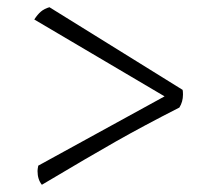

<svg xmlns="http://www.w3.org/2000/svg" viewBox="-20 -526 590 532"><path d="M487 -264Q487 -244 477 -228Q377 -177 302 -134.5Q227 -92 96 -14Q84 -29 84 -52Q84 -57 86 -67L436 -259L75 -472Q84 -486 93.5 -494Q103 -502 117 -506L486 -277Q487 -273 487 -264Z"/></svg>

Font: Vollkorn SC
Style: Regular
Weight: 400
Designer: Friedrich Althausen
Foundry: Friedrich Althausen
Version: Version 4.015